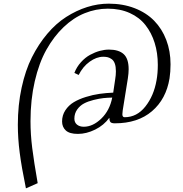

<svg xmlns="http://www.w3.org/2000/svg" viewBox="-20 -722 998 1045"><path d="M77.1 -43Q77.1 -150.4 97.7 -244.9Q118.2 -339.4 153.8 -410.4Q189.5 -481.4 237.1 -537.8Q284.7 -594.2 340.1 -629.6Q395.5 -665 454.1 -683.6Q512.7 -702.1 571.8 -702.1Q648.9 -702.1 712.6 -677.5Q776.4 -652.8 819.1 -609.1Q861.8 -565.4 885 -504.6Q908.2 -443.8 908.2 -372.1Q908.2 -331.5 902.8 -295.9Q884.3 -182.6 807.1 -116.7Q730 -50.8 605 -50.8Q585.9 -50.8 580.6 -58.3Q575.2 -65.9 575.2 -81.1Q545.4 -40 497.8 -16.6Q450.2 6.8 403.8 6.8Q358.4 6.8 338.1 -12Q317.9 -30.8 317.9 -61Q317.9 -94.7 335.7 -121.8Q353.5 -148.9 381.6 -165.8Q409.7 -182.6 447.5 -194.3Q485.4 -206.1 521.7 -211.2Q558.1 -216.3 596.2 -217.8L606.9 -290Q610.8 -313 610.8 -334Q610.8 -358.9 605 -375.5Q599.1 -392.1 588.1 -399.9Q577.1 -407.7 566.7 -410.4Q556.2 -413.1 542 -413.1Q505.4 -413.1 468 -386.2Q430.7 -359.4 408.2 -314L384.8 -325.2Q397.5 -357.9 420.7 -383.5Q443.8 -409.2 470.5 -423.6Q497.1 -438 523.2 -445.1Q549.3 -452.1 573.2 -452.1Q626 -452.1 653.1 -427.5Q680.2 -402.8 680.2 -345.2Q680.2 -323.2 675.8 -294.9L647.9 -121.1Q646 -107.4 646 -100.1Q646 -84 658.2 -84Q725.1 -84 771.2 -142.3Q817.4 -200.7 832 -285.2Q838.9 -322.8 838.9 -369.1Q838.9 -433.6 821.8 -488.5Q804.7 -543.5 771.7 -585.4Q738.8 -627.4 686.3 -651.1Q633.8 -674.8 566.9 -674.8Q502 -674.8 440.9 -650.1Q379.9 -625.5 326.4 -574.5Q272.9 -523.4 232.7 -451.7Q192.4 -379.9 169.2 -279.5Q146 -179.2 146 -62Q146 8.8 155.3 83Q164.6 157.2 185.1 274.9L121.1 303.2Q97.2 187 87.2 108.9Q77.1 30.8 77.1 -43ZM384.8 -76.2Q384.8 -55.7 398.9 -43.9Q413.1 -32.2 436 -32.2Q485.4 -32.2 531.2 -76.4Q577.1 -120.6 590.8 -190.9Q565.4 -190.4 542.7 -188Q520 -185.5 489.5 -178Q459 -170.4 437.3 -158.9Q415.5 -147.5 400.1 -126Q384.8 -104.5 384.8 -76.2Z"/></svg>

Font: Dihjauti S
Style: Italic
Weight: 400
Italic angle: -9°
Designer: T. Christopher White
Version: Version 3.0.0